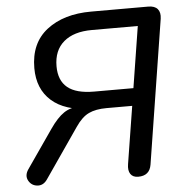

<svg xmlns="http://www.w3.org/2000/svg" viewBox="-51 -755 778 811"><g transform="rotate(-5 337.5 -349.0)"><path d="M464.3 -49.7 503.2 -293.2H394.4Q348.2 -293.2 318.5 -279Q288.7 -264.7 262.2 -225.4L117.4 -15.3Q100.6 9.5 75.2 7.3Q49.8 5 37.7 -17.2Q25.6 -39.4 43 -64.8L154.8 -226.3Q185.9 -271.5 214.8 -290.8Q243.6 -310.1 283.1 -310.1H314L325.2 -296.6Q218.1 -299.1 161.7 -349.3Q105.2 -399.6 105.2 -487.8Q105.2 -594 176.9 -649.5Q248.5 -705 365.1 -705H607.1Q634.5 -705 646.8 -690.5Q659.1 -676 655.2 -649.2L558.6 -39.3Q551.2 7.3 502.6 7.3Q480.1 7.3 470 -7.7Q459.8 -22.7 464.3 -49.7ZM514.8 -367.3 556.1 -627.2H361.4Q284.2 -627.2 241.8 -591Q199.3 -554.8 199.3 -487.3Q199.3 -427.1 235.8 -397.2Q272.2 -367.3 348.4 -367.3Z"/></g></svg>

Font: SN Pro Thin
Style: Italic
Weight: 200
Italic angle: -9°
Designer: Tobias Whetton
Foundry: Supernotes
Version: Version 1.003;Glyphs 3.3 (3324)